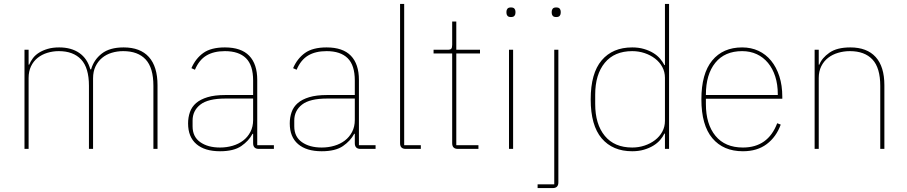

<svg xmlns="http://www.w3.org/2000/svg" viewBox="-20 -760 4629 980"><path d="M105 0V-506H126V-430H129Q136 -447 148 -463Q160 -479 179 -491Q198 -503 223.5 -510.5Q249 -518 282 -518Q344 -518 385 -489.5Q426 -461 441 -406H445Q459 -455 499.5 -486.5Q540 -518 611 -518Q696 -518 740 -469Q784 -420 784 -325V0H763V-322Q763 -414 723.5 -456.5Q684 -499 609 -499Q578 -499 550 -490.5Q522 -482 501 -464.5Q480 -447 467.5 -421Q455 -395 455 -360V0H434V-322Q434 -414 394 -456.5Q354 -499 280 -499Q250 -499 222 -490.5Q194 -482 172.5 -465Q151 -448 138.5 -422Q126 -396 126 -362V0Z M1301 0Q1272 0 1272 -29V-77H1269Q1250 -41 1211.5 -14.5Q1173 12 1103 12Q1025 12 982.5 -24.5Q940 -61 940 -130Q940 -161 949.5 -188Q959 -215 981 -234Q1003 -253 1039.5 -264Q1076 -275 1130 -275H1272V-349Q1272 -427 1235.5 -463Q1199 -499 1128 -499Q1071 -499 1033.5 -476.5Q996 -454 975 -404L957 -412Q978 -461 1017.5 -489.5Q1057 -518 1128 -518Q1211 -518 1252 -475.5Q1293 -433 1293 -352V-19H1378V0ZM1103 -7Q1137 -7 1167.5 -16Q1198 -25 1221 -42.5Q1244 -60 1258 -86.5Q1272 -113 1272 -148V-257H1131Q1042 -257 1002.5 -226Q963 -195 963 -145V-115Q963 -62 1002 -34.5Q1041 -7 1103 -7Z M1820 0Q1791 0 1791 -29V-77H1788Q1769 -41 1730.5 -14.5Q1692 12 1622 12Q1544 12 1501.5 -24.5Q1459 -61 1459 -130Q1459 -161 1468.5 -188Q1478 -215 1500 -234Q1522 -253 1558.5 -264Q1595 -275 1649 -275H1791V-349Q1791 -427 1754.5 -463Q1718 -499 1647 -499Q1590 -499 1552.5 -476.5Q1515 -454 1494 -404L1476 -412Q1497 -461 1536.5 -489.5Q1576 -518 1647 -518Q1730 -518 1771 -475.5Q1812 -433 1812 -352V-19H1897V0ZM1622 -7Q1656 -7 1686.5 -16Q1717 -25 1740 -42.5Q1763 -60 1777 -86.5Q1791 -113 1791 -148V-257H1650Q1561 -257 1521.5 -226Q1482 -195 1482 -145V-115Q1482 -62 1521 -34.5Q1560 -7 1622 -7Z M2051 0Q2022 0 2022 -29V-740H2043V-19H2128V0Z M2317 0Q2288 0 2288 -29V-487H2193V-506H2265Q2279 -506 2283.5 -511.5Q2288 -517 2288 -531V-650H2309V-506H2430V-487H2309V-19H2422V0Z M2588 -673Q2575 -673 2570 -679.5Q2565 -686 2565 -694V-701Q2565 -709 2570 -715.5Q2575 -722 2588 -722Q2601 -722 2606 -715.5Q2611 -709 2611 -701V-694Q2611 -686 2606 -679.5Q2601 -673 2588 -673ZM2578 -506H2599V0H2578Z M2809 -506H2830V171Q2830 200 2801 200H2724V181H2809ZM2819 -673Q2806 -673 2801 -679.5Q2796 -686 2796 -694V-701Q2796 -709 2801 -715.5Q2806 -722 2819 -722Q2832 -722 2837 -715.5Q2842 -709 2842 -701V-694Q2842 -686 2837 -679.5Q2832 -673 2819 -673Z M3374 -78H3371Q3363 -61 3349 -45Q3335 -29 3314.5 -16.5Q3294 -4 3267 4Q3240 12 3207 12Q3107 12 3051 -54Q2995 -120 2995 -253Q2995 -386 3051 -452Q3107 -518 3207 -518Q3240 -518 3267 -510Q3294 -502 3314.5 -489.5Q3335 -477 3349 -460.5Q3363 -444 3371 -428H3374V-740H3395V0H3374ZM3207 -7Q3240 -7 3270 -17Q3300 -27 3323.5 -45Q3347 -63 3360.5 -88Q3374 -113 3374 -143V-363Q3374 -393 3360.5 -418Q3347 -443 3323.5 -461Q3300 -479 3270 -489Q3240 -499 3207 -499Q3116 -499 3067 -439.5Q3018 -380 3018 -277V-229Q3018 -126 3067 -66.5Q3116 -7 3207 -7Z M3772 12Q3672 12 3616 -54.5Q3560 -121 3560 -253Q3560 -384 3615 -451Q3670 -518 3768 -518Q3814 -518 3851.5 -500.5Q3889 -483 3916 -450Q3943 -417 3958 -370.5Q3973 -324 3973 -266V-256H3583V-229Q3583 -126 3632 -66.5Q3681 -7 3772 -7Q3900 -7 3947 -131L3965 -124Q3942 -61 3893.5 -24.5Q3845 12 3772 12ZM3768 -499Q3679 -499 3631 -439.5Q3583 -380 3583 -277V-275H3950V-279Q3950 -329 3937 -369.5Q3924 -410 3900 -439Q3876 -468 3842.5 -483.5Q3809 -499 3768 -499Z M4138 0V-506H4159V-430H4162Q4175 -464 4213.5 -491Q4252 -518 4320 -518Q4405 -518 4449.5 -469Q4494 -420 4494 -325V0H4473V-321Q4473 -414 4433 -456.5Q4393 -499 4318 -499Q4287 -499 4258 -490.5Q4229 -482 4207 -465Q4185 -448 4172 -422Q4159 -396 4159 -362V0Z"/></svg>

Font: IBM Plex Sans Thai Thin
Style: Regular
Weight: 100
Designer: Mike Abbink, Paul van der Laan, Pieter van Rosmalen, Ben Mitchell, Mark Frömberg
Foundry: Bold Monday
Version: Version 1.1